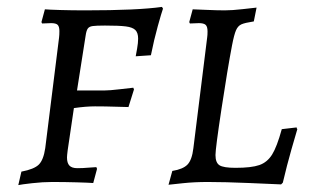

<svg xmlns="http://www.w3.org/2000/svg" viewBox="-20 -527 895 556"><path d="M174 -71Q174 -55 181 -47.5Q188 -40 204 -40Q220 -40 236.5 -41.5Q253 -43 259 -43L261 -38L250 3Q237 2 202 1Q167 0 131 0Q104 0 73 3.5Q42 7 33 9L42 -30Q79 -37 92.5 -50.5Q106 -64 111 -98L151 -418Q152 -425 152 -437Q152 -450 147 -455Q142 -460 128 -460L102 -459L100 -463L110 -500Q121 -499 154.5 -498Q188 -497 227 -497Q379 -497 449 -507L452 -502Q448 -491 437 -451.5Q426 -412 417 -367L373 -364Q374 -369 377 -386Q380 -403 380 -415Q380 -432 372 -440Q364 -448 344.5 -450.5Q325 -453 284 -453Q258 -453 248 -451.5Q238 -450 234 -444Q230 -438 228 -424L203 -265H282Q297 -265 326.5 -268.5Q356 -272 366 -273L368 -268L352 -217Q342 -217 314 -218Q286 -219 255 -219Q229 -219 194 -214L176 -92Q174 -76 174 -71ZM468 8 479 -32Q510 -37 523 -50.5Q536 -64 540 -98L580 -419Q581 -425 581 -436Q581 -450 575.5 -455Q570 -460 556 -460L530 -459L528 -463L538 -500Q543 -500 575.5 -498.5Q608 -497 631 -497Q652 -497 682.5 -500.5Q713 -504 723 -505L715 -465Q689 -461 679 -456.5Q669 -452 663.5 -439.5Q658 -427 652 -396Q639 -328 621.5 -212.5Q604 -97 604 -78Q604 -56 615.5 -48.5Q627 -41 662 -41Q708 -41 731 -49Q754 -57 768 -79.5Q782 -102 796 -153L839 -158Q839 -155 841 -153Q837 -140 824 -94.5Q811 -49 799 2L794 7Q772 6 701.5 3Q631 0 582 0Q543 0 510 3.5Q477 7 468 8Z"/></svg>

Font: Alegreya SC
Style: Italic
Weight: 400
Italic angle: -7°
Designer: Juan Pablo del Peral
Foundry: Huerta Tipografica
Version: Version 2.007; ttfautohint (v1.6)